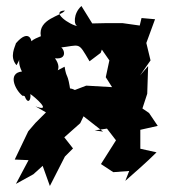

<svg xmlns="http://www.w3.org/2000/svg" viewBox="-20 -581 569 639"><path d="M133 -207 98 -172 74 -144 29 -50 75 -48 33 31 91 -1 122 -29 146 38 196 -60 223 -87 194 -124 247 -171 258 -194 323 -143 295 -147 336 -153 366 -114 316 -35 357 -8 410 -12 397 21C432 -10 468 -41 501 -74L447 -86V-149L505 -162L476 -205L454 -220L470 -269L473 -361L446 -330L481 -380L467 -438L496 -517L451 -521L445 -496L388 -504H332L287 -503L251 -561C223 -536 225 -495 239 -494C212 -497 146 -544 196 -546C186 -528 105 -519 116 -460C125 -464 71 -445 84 -436C88 -444 77 -488 33 -437C31 -427 10 -392 35 -364C58 -403 31 -386 53 -343C5 -338 29 -283 55 -262C86 -270 44 -264 62 -261C73 -232 84 -248 81 -268C95 -259 157 -205 98 -227ZM172 -347C150 -331 194 -344 163 -387C216 -381 185 -438 175 -422C250 -430 238 -445 278 -377L315 -405L319 -416L344 -380L332 -324L353 -291L267 -296L220 -278C257 -275 184 -302 215 -274C205 -344 202 -315 195 -359Z"/></svg>

Font: Asimov Aggro
Style: Condensed
Weight: 500
Designer: Google
Version: Version 2.000980; 2014